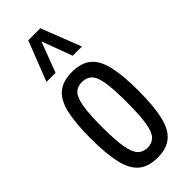

<svg xmlns="http://www.w3.org/2000/svg" viewBox="-258 -830 880 880"><g transform="rotate(-45 182.0 -390.0)"><path d="M27 -269Q27 -368 41 -429Q55 -490 89 -518Q123 -546 182 -546Q241 -546 275 -518Q309 -490 323 -429Q337 -368 337 -269Q337 -169 322.5 -107.5Q308 -46 274 -18Q240 10 182 10Q124 10 90 -18Q56 -46 41.5 -107.5Q27 -169 27 -269ZM101 -269Q101 -183 109.5 -137Q118 -91 135.5 -73Q153 -55 182 -55Q211 -55 228.5 -73Q246 -91 254 -137Q262 -183 262 -269Q262 -354 254.5 -400Q247 -446 229 -463.5Q211 -481 182 -481Q152 -481 134.5 -463.5Q117 -446 109 -400Q101 -354 101 -269ZM67 -596 143 -790H221L297 -596H237L182 -744L126 -596Z"/></g></svg>

Font: Georama Condensed
Style: Regular
Weight: 400
Width: 3
Designer: Jean-Baptiste Levee
Foundry: Production Type
Version: Version 1.000